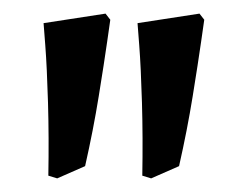

<svg xmlns="http://www.w3.org/2000/svg" viewBox="-20 -672 354 282"><path d="M64 -410 51 -414Q52 -470 50.5 -521.5Q49 -573 46.5 -605.5Q44 -638 44 -638L135 -652L142 -643Q142 -643 137.5 -611.5Q133 -580 125 -530.5Q117 -481 105 -428ZM202 -410 189 -414Q190 -470 188.5 -521.5Q187 -573 184.5 -605.5Q182 -638 182 -638L273 -652L280 -643Q280 -643 275.5 -611.5Q271 -580 263 -530.5Q255 -481 243 -428Z"/></svg>

Font: Alegreya SemiBold
Style: Regular
Weight: 600
Designer: Juan Pablo del Peral
Foundry: Huerta Tipografica
Version: Version 2.009